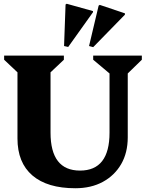

<svg xmlns="http://www.w3.org/2000/svg" viewBox="-20 -986 777 1022"><path d="M563 -595 476 -668V-690H735V-668L660 -595V-255Q660 -173 625 -112.5Q590 -52 527.5 -18Q465 16 381 16Q232 16 152.5 -52Q73 -120 73 -249V-601L2 -668V-690H320V-668L249 -601V-280Q249 -78 406 -78Q563 -78 563 -280ZM343 -736 321 -741 329 -962 335 -966 475 -927V-921ZM476 -735 454 -741 505 -956 511 -960 645 -915V-908Z"/></svg>

Font: Platypi
Style: Bold
Weight: 700
Designer: David Sargent
Foundry: Bolt Cutter Type
Version: Version 1.200; ttfautohint (v1.8.4.7-5d5b)